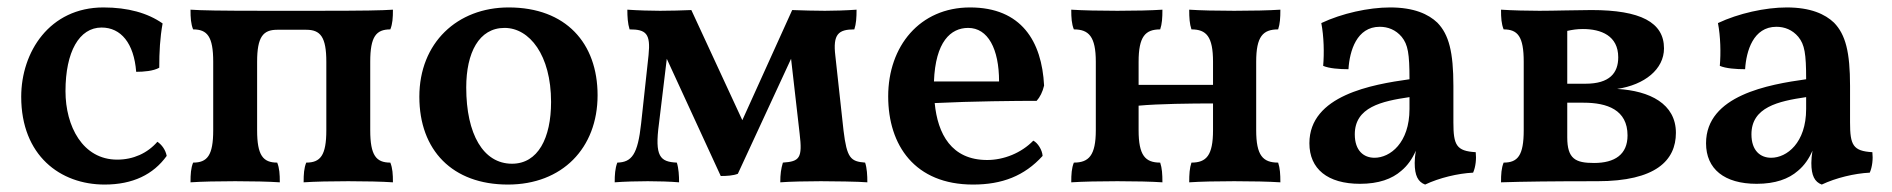

<svg xmlns="http://www.w3.org/2000/svg" viewBox="-20 -487 5085 516"><path d="M261 9C337 9 392 -18 428 -68C425 -84 415 -98 403 -106C376 -75 338 -58 295 -58C202 -58 156 -148 156 -242C156 -348 193 -413 253 -413C305 -413 340 -371 346 -294C366 -294 392 -296 408 -305C408 -348 410 -385 417 -424C377 -452 324 -467 258 -467C113 -467 37 -347 37 -227C37 -69 142 9 261 9Z M492 3C521 1 567 0 612 0C657 0 703 1 732 3C732 -19 731 -35 725 -50C687 -50 671 -69 671 -137V-321C671 -388 687 -407 725 -407H803C841 -407 857 -388 857 -321V-137C857 -69 841 -50 803 -50C797 -35 796 -19 796 3C825 1 871 0 916 0C961 0 1007 1 1036 3C1036 -19 1035 -35 1029 -50C991 -50 975 -69 975 -137V-321C975 -389 991 -408 1029 -408C1035 -423 1036 -439 1036 -461C1007 -459 961 -458 827 -458H698C567 -458 521 -459 492 -461C492 -439 493 -423 499 -408C537 -408 553 -389 553 -321V-137C553 -69 537 -50 499 -50C493 -35 492 -19 492 3Z M1345 9C1491 9 1586 -89 1586 -231C1586 -371 1501 -467 1347 -467C1209 -467 1107 -372 1107 -227C1107 -83 1196 9 1345 9ZM1356 -47C1279 -47 1233 -126 1233 -252C1233 -345 1267 -412 1336 -412C1403 -412 1461 -339 1461 -213C1461 -116 1426 -47 1356 -47Z M2305 -50C2266 -53 2256 -62 2247 -136L2225 -337C2218 -395 2233 -408 2276 -408C2281 -423 2282 -440 2282 -461C2255 -459 2220 -458 2197 -458C2175 -458 2132 -459 2109 -460L1975 -164L1838 -460C1820 -459 1776 -458 1754 -458C1731 -458 1694 -459 1666 -461C1666 -442 1667 -424 1672 -408C1716 -408 1729 -397 1723 -339L1703 -155C1694 -72 1678 -51 1639 -50C1633 -34 1632 -17 1632 3C1656 1 1695 0 1721 0C1748 0 1782 1 1805 3C1805 -15 1804 -34 1799 -50C1754 -52 1739 -66 1751 -155L1772 -329L1917 -14C1933 -14 1951 -15 1963 -20L2106 -329L2129 -128C2137 -62 2129 -53 2084 -50C2079 -33 2077 -19 2077 3C2101 1 2152 0 2186 0C2216 0 2290 1 2311 3C2311 -16 2310 -35 2305 -50Z M2757 -109C2725 -76 2678 -57 2633 -57C2537 -57 2500 -127 2492 -210C2592 -215 2714 -216 2766 -216C2775 -226 2782 -240 2786 -257C2780 -376 2725 -467 2587 -467C2452 -467 2367 -363 2367 -228C2367 -96 2439 9 2595 9C2673 9 2733 -14 2782 -68C2781 -84 2769 -103 2757 -109ZM2582 -412C2635 -412 2665 -356 2665 -268H2490C2494 -375 2535 -412 2582 -412Z M3356 -137V-321C3356 -389 3374 -408 3415 -408C3420 -423 3421 -439 3421 -461C3391 -459 3344 -458 3297 -458C3251 -458 3205 -459 3176 -461C3176 -439 3177 -423 3182 -408C3222 -408 3240 -389 3240 -321V-259H3040V-321C3040 -389 3058 -408 3098 -408C3103 -423 3104 -439 3104 -461C3075 -459 3029 -458 2983 -458C2936 -458 2889 -459 2859 -461C2859 -439 2860 -423 2866 -408C2906 -408 2925 -389 2925 -321V-137C2925 -69 2906 -50 2866 -50C2860 -35 2859 -19 2859 3C2889 1 2936 0 2983 0C3029 0 3075 1 3104 3C3104 -19 3103 -35 3098 -50C3058 -50 3040 -69 3040 -137V-203C3093 -208 3183 -209 3240 -209V-137C3240 -69 3222 -50 3182 -50C3177 -35 3176 -19 3176 3C3205 1 3251 0 3297 0C3344 0 3391 1 3421 3C3421 -19 3420 -35 3415 -50C3374 -50 3356 -69 3356 -137Z M3946 -78C3894 -81 3886 -97 3886 -158V-256C3886 -347 3874 -394 3843 -426C3819 -449 3780 -467 3716 -467C3658 -467 3586 -451 3531 -425C3538 -389 3539 -344 3536 -310C3552 -303 3580 -301 3604 -301C3607 -350 3626 -415 3688 -415C3710 -415 3731 -407 3747 -388C3764 -367 3768 -343 3768 -274C3668 -260 3499 -231 3499 -102C3499 -33 3548 7 3635 7C3685 7 3721 -6 3746 -28C3763 -42 3776 -61 3785 -82C3783 -70 3782 -58 3782 -49C3782 -15 3791 2 3810 9C3848 -9 3898 -21 3939 -23C3946 -39 3948 -60 3946 -78ZM3768 -194C3768 -103 3716 -63 3674 -63C3645 -63 3621 -82 3621 -126C3621 -199 3693 -215 3768 -226Z M4326 -248C4400 -259 4452 -301 4452 -357C4452 -427 4389 -460 4257 -460C4220 -460 4156 -458 4117 -458C4087 -458 4043 -459 4014 -461C4014 -439 4015 -423 4021 -408C4059 -408 4075 -389 4075 -321V-137C4075 -69 4059 -50 4021 -50C4015 -35 4014 -19 4014 3C4072 1 4155 0 4273 0C4430 0 4484 -56 4484 -130C4484 -208 4414 -243 4326 -248ZM4329 -333C4329 -291 4306 -262 4241 -262H4192V-404C4206 -407 4218 -409 4234 -409C4283 -409 4329 -391 4329 -333ZM4264 -49C4214 -49 4192 -60 4192 -118V-211H4236C4299 -211 4354 -192 4354 -123C4354 -72 4320 -49 4264 -49Z M5012 -78C4960 -81 4952 -97 4952 -158V-256C4952 -347 4940 -394 4909 -426C4885 -449 4846 -467 4782 -467C4724 -467 4652 -451 4597 -425C4604 -389 4605 -344 4602 -310C4618 -303 4646 -301 4670 -301C4673 -350 4692 -415 4754 -415C4776 -415 4797 -407 4813 -388C4830 -367 4834 -343 4834 -274C4734 -260 4565 -231 4565 -102C4565 -33 4614 7 4701 7C4751 7 4787 -6 4812 -28C4829 -42 4842 -61 4851 -82C4849 -70 4848 -58 4848 -49C4848 -15 4857 2 4876 9C4914 -9 4964 -21 5005 -23C5012 -39 5014 -60 5012 -78ZM4834 -194C4834 -103 4782 -63 4740 -63C4711 -63 4687 -82 4687 -126C4687 -199 4759 -215 4834 -226Z"/></svg>

Font: Vollkorn Semibold
Style: Regular
Weight: 600
Designer: Friedrich Althausen
Foundry: Friedrich Althausen
Version: Version 4.015;PS 004.015;hotconv 1.0.88;makeotf.lib2.5.64775